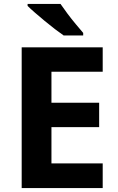

<svg xmlns="http://www.w3.org/2000/svg" viewBox="-20 -954 600 974"><path d="M501 0H90V-714H501V-590H241V-433H483V-309H241V-125H501ZM287 -934Q302 -912 322.5 -884.5Q343 -857 364.5 -831.5Q386 -806 402 -787V-774H303Q284 -787 258.5 -806.5Q233 -826 206.5 -848Q180 -870 157 -890Q134 -910 120 -924V-934Z"/></svg>

Font: Noto Sans Adlam
Style: Regular
Weight: 400
Designer: Mark Jamra, Neil Patel
Foundry: JamraPatel LLC
Version: Version 3.001